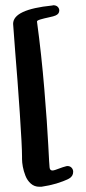

<svg xmlns="http://www.w3.org/2000/svg" viewBox="-20 -783 329 732"><path d="M179 -762Q180 -762 181 -762.5Q182 -763 183 -763Q194 -763 200 -757Q206 -751 206 -743Q206 -730 192 -724Q186 -721 167 -717Q148 -713 134.5 -709Q121 -705 121 -701Q138 -576 149 -443Q160 -310 164 -230Q168 -150 169 -145Q170 -133 180 -133Q184 -133 191.5 -135.5Q199 -138 209.5 -142Q220 -146 228 -148Q234 -150 237 -150Q247 -150 253 -143.5Q259 -137 259 -128Q259 -111 243 -102Q199 -80 138 -71H130Q111 -71 97.5 -83Q84 -95 77 -113Q70 -131 67 -147.5Q64 -164 64 -177V-180V-186Q64 -225 55.5 -351.5Q47 -478 38 -585L30 -692Q30 -747 179 -762Z"/></svg>

Font: KleponIjo
Style: Ijo
Weight: 400
Designer: Aprian Dwi Nur Sembada & Aurellia CItra
Version: Version 001.000